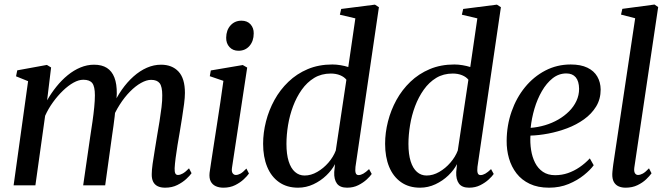

<svg xmlns="http://www.w3.org/2000/svg" viewBox="-20 -838 3013 868"><path d="M211 -533 193 -384.5Q211.5 -417 235 -446.2Q258.5 -475.5 286 -498Q313.5 -520.5 343.8 -533Q374 -545.5 405 -545.5Q440.5 -545.5 463.2 -531Q486 -516.5 497.2 -487.5Q508.5 -458.5 508 -414Q508 -407.5 507 -397.2Q506 -387 504.5 -374.5Q503 -362 501 -348.5L487.5 -354.5Q506 -397 530.5 -432Q555 -467 583.8 -492.5Q612.5 -518 644 -531.8Q675.5 -545.5 708 -545.5Q758 -545.5 787 -514.5Q816 -483.5 816 -418Q816 -398 812.2 -368.2Q808.5 -338.5 803 -305.2Q797.5 -272 792.5 -240.5Q787.5 -212 782.5 -181.8Q777.5 -151.5 774 -124.2Q770.5 -97 769.5 -77.5Q769 -61.5 772.5 -54.2Q776 -47 784.5 -47Q794.5 -47 806.5 -53.8Q818.5 -60.5 834.5 -77L846 -55Q838.5 -44 822 -28.8Q805.5 -13.5 781.5 -1.5Q757.5 10.5 726.5 10.5Q706 10.5 692.2 3.5Q678.5 -3.5 672 -17.2Q665.5 -31 666 -51Q666 -68.5 670 -97.5Q674 -126.5 679.8 -160.2Q685.5 -194 690.5 -226Q696 -256.5 701.2 -289.5Q706.5 -322.5 710.2 -353.2Q714 -384 713.5 -407.5Q713.5 -446.5 701.8 -461.8Q690 -477 663 -477Q642.5 -477 617.8 -463.2Q593 -449.5 568 -424.2Q543 -399 521 -364.5Q499 -330 483 -289L502.5 -353.5Q501 -334 498.5 -312.2Q496 -290.5 493 -269Q490 -247.5 487 -227.5L455.5 0H356L388.5 -224.5Q393.5 -255.5 398.2 -289Q403 -322.5 406 -353.2Q409 -384 409 -407Q409 -447 397.2 -462.2Q385.5 -477.5 356.5 -477.5Q336 -477.5 312.5 -464.5Q289 -451.5 265 -428.5Q241 -405.5 219.8 -376.2Q198.5 -347 184 -314.5L140 0H41.5L107 -471L52.5 -493L58 -520L192 -544.5Z M990 10.5Q970 10.5 955 3.5Q940 -3.5 932.5 -18.2Q925 -33 927.5 -57Q929.5 -72 934.5 -104.5Q939.5 -137 946.2 -181Q953 -225 960.8 -275Q968.5 -325 976.2 -376Q984 -427 990 -472.5L928.5 -493.5L933 -519.5L1077.5 -544L1097.5 -532.5L1029 -81Q1026 -62.5 1031.8 -54.8Q1037.5 -47 1046 -47Q1056 -47 1067 -53Q1078 -59 1094 -76L1105.5 -53.5Q1098 -42.5 1082 -27.5Q1066 -12.5 1043 -1Q1020 10.5 990 10.5ZM1058 -608.5Q1033 -608.5 1017.5 -625.2Q1002 -642 1002.5 -668Q1003 -702 1022.2 -723.2Q1041.5 -744.5 1071.5 -744.5Q1098 -744.5 1112.8 -727.8Q1127.5 -711 1127 -687Q1127 -652.5 1108 -630.5Q1089 -608.5 1058 -608.5Z M1587 -83.5Q1585 -65.5 1588 -56Q1591 -46.5 1601 -46.5Q1611 -46.5 1622.5 -53Q1634 -59.5 1648.5 -73.5L1660.5 -51.5Q1653.5 -41 1637.8 -26.5Q1622 -12 1599.8 -0.8Q1577.5 10.5 1549 10.5Q1517 10.5 1503.2 -8.2Q1489.5 -27 1491 -60L1494.5 -96Q1480.5 -69 1455.2 -44.8Q1430 -20.5 1397 -5Q1364 10.5 1327.5 10.5Q1277 10.5 1241.5 -14.5Q1206 -39.5 1187.8 -84Q1169.5 -128.5 1169.5 -188Q1169.5 -238 1182.5 -289Q1195.5 -340 1220.8 -386Q1246 -432 1283.8 -468.2Q1321.5 -504.5 1371.2 -525.5Q1421 -546.5 1482.5 -546.5Q1501 -546.5 1520 -543.2Q1539 -540 1554.5 -535L1586.5 -755L1516.5 -771.5L1522.5 -797.5L1675 -817L1693 -805.5ZM1546 -477.5Q1536.5 -490 1517.8 -497.8Q1499 -505.5 1475.5 -505.5Q1433 -505.5 1400.5 -485.8Q1368 -466 1344.2 -432.5Q1320.5 -399 1305 -357.8Q1289.5 -316.5 1282.2 -272.2Q1275 -228 1275 -187.5Q1275 -140.5 1285 -108.8Q1295 -77 1313.5 -60.8Q1332 -44.5 1357 -44.5Q1386 -44.5 1414.2 -60.8Q1442.5 -77 1464.8 -102.8Q1487 -128.5 1498 -157.5Z M2138.5 -83.5Q2136.5 -65.5 2139.5 -56Q2142.5 -46.5 2152.5 -46.5Q2162.5 -46.5 2174 -53Q2185.5 -59.5 2200 -73.5L2212 -51.5Q2205 -41 2189.2 -26.5Q2173.5 -12 2151.2 -0.8Q2129 10.5 2100.5 10.5Q2068.5 10.5 2054.8 -8.2Q2041 -27 2042.5 -60L2046 -96Q2032 -69 2006.8 -44.8Q1981.5 -20.5 1948.5 -5Q1915.5 10.5 1879 10.5Q1828.5 10.5 1793 -14.5Q1757.5 -39.5 1739.2 -84Q1721 -128.5 1721 -188Q1721 -238 1734 -289Q1747 -340 1772.2 -386Q1797.5 -432 1835.2 -468.2Q1873 -504.5 1922.8 -525.5Q1972.5 -546.5 2034 -546.5Q2052.5 -546.5 2071.5 -543.2Q2090.5 -540 2106 -535L2138 -755L2068 -771.5L2074 -797.5L2226.5 -817L2244.5 -805.5ZM2097.5 -477.5Q2088 -490 2069.2 -497.8Q2050.5 -505.5 2027 -505.5Q1984.5 -505.5 1952 -485.8Q1919.5 -466 1895.8 -432.5Q1872 -399 1856.5 -357.8Q1841 -316.5 1833.8 -272.2Q1826.5 -228 1826.5 -187.5Q1826.5 -140.5 1836.5 -108.8Q1846.5 -77 1865 -60.8Q1883.5 -44.5 1908.5 -44.5Q1937.5 -44.5 1965.8 -60.8Q1994 -77 2016.2 -102.8Q2038.5 -128.5 2049.5 -157.5Z M2664 -91Q2649.5 -70.5 2620.2 -46.8Q2591 -23 2550.8 -6.2Q2510.5 10.5 2462 10.5Q2411.5 10.5 2375 -6.8Q2338.5 -24 2315.2 -54Q2292 -84 2281 -122.2Q2270 -160.5 2270.5 -202Q2271 -271.5 2292.8 -333.8Q2314.5 -396 2353.5 -443.8Q2392.5 -491.5 2445.2 -519Q2498 -546.5 2560 -546.5Q2605.5 -546.5 2635.5 -532Q2665.5 -517.5 2680.2 -492Q2695 -466.5 2695.5 -433.5Q2695.5 -390 2675 -356.5Q2654.5 -323 2620.2 -298.5Q2586 -274 2544.2 -258.2Q2502.5 -242.5 2459 -234.2Q2415.5 -226 2378 -225Q2376 -192 2381 -160Q2386 -128 2399 -102.2Q2412 -76.5 2434.5 -61.2Q2457 -46 2489.5 -46Q2520 -46 2547.5 -55.5Q2575 -65 2600 -82Q2625 -99 2646.5 -122ZM2540.5 -506Q2506 -506 2478.2 -484Q2450.5 -462 2429.8 -426Q2409 -390 2396.2 -346.8Q2383.5 -303.5 2379 -260Q2412 -262.5 2444 -272Q2476 -281.5 2503.8 -297.5Q2531.5 -313.5 2552.8 -334.8Q2574 -356 2586 -381.8Q2598 -407.5 2598 -436.5Q2597.5 -471 2582.8 -488.5Q2568 -506 2540.5 -506Z M2847.5 -79.5Q2845.5 -63 2850.5 -55Q2855.5 -47 2864.5 -47Q2874 -47 2885.8 -53.2Q2897.5 -59.5 2914 -77L2925.5 -54.5Q2917 -42.5 2901 -27.2Q2885 -12 2861.8 -0.8Q2838.5 10.5 2808 10.5Q2790.5 10.5 2776.8 4.5Q2763 -1.5 2755.2 -15.2Q2747.5 -29 2748 -51.5Q2748 -56 2748.8 -63.2Q2749.5 -70.5 2750.5 -79Q2751.5 -87.5 2752.5 -95L2851.5 -755.5L2787.5 -772L2793.5 -798L2939 -817.5L2955.5 -806Z"/></svg>

Font: Merriweather 72pt
Style: Italic
Weight: 400
Italic angle: -7.8°
Version: Version 2.101